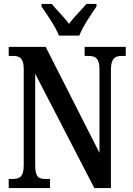

<svg xmlns="http://www.w3.org/2000/svg" viewBox="-20 -951 671 971"><path d="M278 -771H381C398 -816 442 -880 468 -918V-931H417C392 -901 353 -864 329 -830C305 -864 266 -901 242 -931H190V-918C216 -880 261 -816 278 -771ZM24 0H233V-46H210C176 -46 158 -55 158 -115V-578L457 0H541V-599C541 -655 562 -668 594 -668H616V-714H408V-668H430C461 -668 483 -657 483 -603V-178L211 -714H24V-668H47C77 -668 100 -659 100 -603V-115C100 -55 78 -46 42 -46H24Z"/></svg>

Font: Noto Serif Hebrew ExtraCondensed SemiBold
Style: Regular
Weight: 600
Width: 2
Designer: Monotype Design Team
Foundry: Monotype Imaging Inc.
Version: Version 2.004